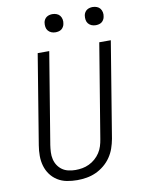

<svg xmlns="http://www.w3.org/2000/svg" viewBox="-101 -1005 801 1081"><g transform="rotate(-10 300.0 -464.5)"><path d="M252 8Q222 8 193 2.5Q164 -3 140 -18Q116 -33 99.5 -55.5Q83 -78 75 -105.5Q67 -133 67 -163Q67 -193 72 -223L156 -735H222L136 -213Q133 -193 132 -172.5Q131 -152 135.5 -132.5Q140 -113 150.5 -97Q161 -81 176.5 -70Q192 -59 212 -54.5Q232 -50 252 -50Q272 -50 291.5 -53.5Q311 -57 330 -66Q349 -75 365 -89Q381 -103 392.5 -120.5Q404 -138 410 -157.5Q416 -177 419 -196L508 -735H574L484 -187Q479 -160 470 -134Q461 -108 445 -84.5Q429 -61 406.5 -42.5Q384 -24 358.5 -12.5Q333 -1 305.5 3.5Q278 8 252 8ZM506 -833Q493 -833 482 -837.5Q471 -842 463.5 -851Q456 -860 454 -872.5Q452 -885 454 -898Q455 -906 460 -914.5Q465 -923 472.5 -928Q480 -933 488.5 -935Q497 -937 505 -937Q518 -937 529.5 -932.5Q541 -928 548 -919Q555 -910 557.5 -897.5Q560 -885 557 -872Q556 -864 551 -855.5Q546 -847 539 -842Q532 -837 523 -835Q514 -833 506 -833ZM276 -833Q263 -833 252 -837.5Q241 -842 233.5 -851Q226 -860 224 -872.5Q222 -885 224 -898Q225 -906 230 -914.5Q235 -923 242.5 -928Q250 -933 258.5 -935Q267 -937 275 -937Q288 -937 299.5 -932.5Q311 -928 318 -919Q325 -910 327.5 -897.5Q330 -885 327 -872Q326 -864 321 -855.5Q316 -847 309 -842Q302 -837 293 -835Q284 -833 276 -833Z"/></g></svg>

Font: Iosevka Aile Light Oblique
Style: Regular
Weight: 300
Italic angle: -9°
Designer: Belleve Invis
Foundry: Belleve Invis
Version: Version 31.1.0; ttfautohint (v1.8.4)